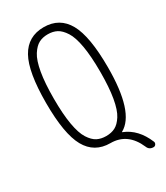

<svg xmlns="http://www.w3.org/2000/svg" viewBox="-217 -833 933 1076"><g transform="rotate(-30 250.0 -294.5)"><path d="M308.1 -681.2Q283.2 -694.3 250 -694.3Q216.8 -694.3 191.9 -681.2Q167 -668 145 -633.8Q123 -599.6 111.3 -532.2Q99.6 -464.8 99.6 -364.7Q99.6 -264.6 111.3 -197.3Q123 -129.9 145 -95.7Q167 -61.5 191.9 -48.8Q216.8 -36.1 250 -36.1Q283.2 -36.1 308.1 -48.8Q333 -61.5 355 -95.7Q377 -129.9 388.7 -197.3Q400.4 -264.6 400.4 -364.7Q400.4 -464.8 388.7 -532.2Q377 -599.6 355 -633.8Q333 -668 308.1 -681.2ZM250 9.8Q147.5 9.8 98.6 -77.6Q49.8 -165 49.8 -365.2Q49.8 -565.4 98.6 -652.8Q147.5 -740.2 250 -740.2Q352.5 -740.2 401.4 -652.8Q450.2 -565.4 450.2 -365.2Q450.2 -74.2 337.9 -12.7Q336.9 -12.7 336.9 -10.7Q336.9 -9.8 338.9 -9.8Q422.9 23.4 464.8 124Q468.8 132.8 463.4 141.6Q458 150.4 448.2 150.4Q419.9 150.4 410.2 125Q360.4 9.8 250 9.8Z"/></g></svg>

Font: Rounded-X Mgen+ 1m light
Style: Regular
Weight: 200
Designer: [Source Han Sans]
Ryoko NISHIZUKA  (kana & ideographs); Paul D. Hunt (Latin, Greek & Cyrillic); Wenlong ZHANG  (bopomofo
Version: Version 1.059.20150602